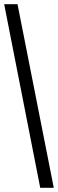

<svg xmlns="http://www.w3.org/2000/svg" viewBox="-20 -780 278 921"><path d="M173 121 0 -760H64L238 121Z"/></svg>

Font: Noto Serif Ethiopic ExtraCondensed ExtraBold
Style: Regular
Weight: 800
Width: 2
Designer: Monotype Design Team
Foundry: Monotype Imaging Inc.
Version: Version 2.102; ttfautohint (v1.8.4.7-5d5b)